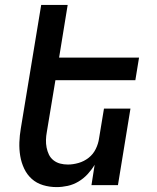

<svg xmlns="http://www.w3.org/2000/svg" viewBox="-20 -755 640 783"><path d="M211 8Q182 8 155.5 0Q129 -8 109.5 -25.5Q90 -43 78.5 -67.5Q67 -92 62.5 -119Q58 -146 59 -174.5Q60 -203 65 -232L148 -735H256L221 -520H547L532 -428H206L171 -217Q168 -201 167.5 -185Q167 -169 170 -153.5Q173 -138 179.5 -124.5Q186 -111 198 -101.5Q210 -92 225 -88Q240 -84 257 -84Q278 -84 300.5 -90.5Q323 -97 341.5 -111.5Q360 -126 370.5 -147.5Q381 -169 384 -191L404 -312H512L461 0H353L366 -83Q354 -63 337.5 -45Q321 -27 300 -14.5Q279 -2 256 3Q233 8 211 8Z"/></svg>

Font: Iosevka Semibold Extended
Style: Italic
Weight: 600
Width: 7
Italic angle: -9°
Monospace: yes
Designer: Belleve Invis
Foundry: Belleve Invis
Version: Version 32.5.0; ttfautohint (v1.8.4)